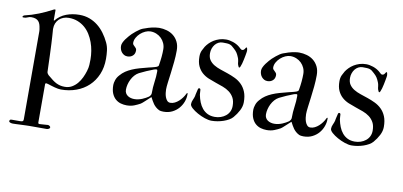

<svg xmlns="http://www.w3.org/2000/svg" viewBox="-84 -689 2357 1123"><g transform="rotate(10 1094.5 -127.5)"><path d="M418 -225.6Q418 -250 413.8 -275.6Q409.7 -301.3 400.9 -325.4Q392.1 -349.6 378.7 -371.1Q365.2 -392.6 346.7 -408.4Q328.1 -424.3 304.4 -433.6Q280.8 -442.9 251.5 -442.9Q233.9 -442.9 219 -437Q204.1 -431.2 193.6 -420.9Q183.1 -410.6 177.2 -396.2Q171.4 -381.8 171.4 -364.3Q171.4 -361.3 171.6 -357.4Q171.9 -353.5 172.6 -344.7Q173.3 -335.9 174.3 -320.1Q175.3 -304.2 176.8 -277.1Q178.2 -250 179.7 -209.2Q181.2 -168.5 183.1 -109.9Q183.1 -104 188.5 -97.2Q193.8 -90.3 199.2 -86.9Q211.9 -76.2 223.1 -67.6Q234.4 -59.1 245.8 -53.2Q257.3 -47.4 269.8 -44.4Q282.2 -41.5 297.4 -41.5Q320.8 -41.5 339.1 -52Q357.4 -62.5 371.1 -78.9Q384.8 -95.2 394.3 -115.2Q403.8 -135.3 409.7 -154.8Q413.1 -166 414.8 -175Q416.5 -184.1 417 -192.4Q417.5 -200.7 417.5 -208.5Q417.5 -216.3 418 -225.6ZM-17.1 -401.4Q-17.1 -407.7 -8.3 -411.6Q33.7 -421.4 75 -437.7Q116.2 -454.1 154.3 -474.6Q156.7 -476.1 158.9 -476.6Q161.1 -477.1 163.1 -477.1Q166.5 -477.1 166.5 -474.6V-417.5Q166.5 -411.6 168.9 -411.6Q195.3 -443.8 231.9 -457.5Q268.6 -471.2 310.1 -471.2Q342.3 -471.2 369.4 -461.2Q396.5 -451.2 418.9 -433.6Q441.4 -416 459.2 -391.8Q477.1 -367.7 490.7 -338.9Q501 -316.9 503.9 -292.7Q506.8 -268.6 506.8 -244.1Q506.8 -192.9 489.5 -151.9Q472.2 -110.8 441.4 -81.8Q410.6 -52.7 368.7 -37.4Q326.7 -22 277.8 -22Q270 -22 260.3 -23.7Q250.5 -25.4 240.2 -28.1Q230 -30.8 219.2 -34.2Q208.5 -37.6 199.2 -40.5Q191.9 -43 188.5 -43Q181.6 -43 181.6 -36.1V190.9Q181.6 198.7 189.9 198.7Q202.1 198.7 215.6 197Q229 195.3 239.7 195.3Q244.1 195.3 249.5 199Q254.9 202.6 254.9 207Q254.9 213.4 247.8 216.6Q240.7 219.7 235.8 219.7H132.3Q127.4 219.7 113.3 220.2Q99.1 220.7 83.3 221.4Q67.4 222.2 53.7 222.7Q40 223.1 36.1 223.1Q33.7 223.1 29.5 222.7Q25.4 222.2 21.7 220.9Q18.1 219.7 15.4 217.8Q12.7 215.8 12.7 212.9Q12.7 201.7 24.4 201.7H72.8Q82.5 201.7 88.6 199.7Q94.7 197.8 94.7 186.5V-333.5Q94.7 -338.9 94.2 -343Q93.8 -347.2 92.8 -352.1Q90.8 -366.2 87.2 -376.7Q83.5 -387.2 76.9 -394.3Q70.3 -401.4 60.1 -405Q49.8 -408.7 34.7 -408.7Q23.4 -408.7 13.2 -403.8Q2.9 -398.9 -8.3 -398.9Q-17.1 -398.9 -17.1 -401.4Z M807.6 -70.3 805.2 -68.4Q804.7 -68.4 797.1 -61.3Q789.6 -54.2 780.3 -45.7Q771 -37.1 762.7 -29.8Q754.4 -22.5 752.4 -22Q736.8 -13.2 717 -5.4Q697.3 2.4 672.4 2.4Q654.8 2.4 637.5 -2.4Q620.1 -7.3 606.2 -19.3Q592.3 -31.2 583.7 -51.3Q575.2 -71.3 575.2 -102.1Q575.2 -113.3 580.8 -130.6Q586.4 -147.9 599.6 -162.1Q613.3 -178.2 629.6 -189.2Q646 -200.2 665.8 -208.7Q685.5 -217.3 709.5 -224.1Q733.4 -231 762.7 -238.3Q769.5 -239.7 777.3 -241.7Q785.2 -243.7 792.2 -245.6Q799.3 -247.6 804.4 -249.3Q809.6 -251 811 -252.4Q813.5 -254.4 815.7 -255.9Q817.9 -257.3 818.4 -262.7Q820.3 -273.9 822 -286.6Q823.7 -299.3 825 -312Q826.2 -324.7 826.7 -336.4Q827.1 -348.1 827.1 -357.4Q827.1 -376.5 819.8 -393.1Q812.5 -409.7 800 -421.9Q787.6 -434.1 771 -440.9Q754.4 -447.8 735.8 -447.8Q721.2 -447.8 705.3 -440.7Q689.5 -433.6 676.5 -421.9Q663.6 -410.2 655.3 -395.3Q647 -380.4 647 -364.7Q647 -357.4 650.9 -353Q654.8 -348.6 659.2 -344.7Q663.6 -340.8 667.5 -335.9Q671.4 -331.1 671.4 -322.8Q671.4 -302.7 658.7 -291.5Q646 -280.3 627.4 -280.3Q616.2 -280.3 607.7 -284.9Q599.1 -289.6 592.8 -297.1Q586.4 -304.7 583.3 -314.5Q580.1 -324.2 580.1 -334.5Q580.1 -344.2 585.4 -355.5Q590.8 -366.7 598.6 -377.4Q606.4 -388.2 615 -397.7Q623.5 -407.2 629.4 -413.1Q640.1 -423.3 650.1 -431.2Q660.2 -439 671.4 -446.8Q679.7 -452.1 688.5 -455.6Q697.3 -459 705.6 -461.4Q710.4 -463.4 719 -466.1Q727.5 -468.8 738 -471.2Q748.5 -473.6 760 -475.3Q771.5 -477.1 782.2 -477.1Q805.2 -477.1 827.4 -470.7Q849.6 -464.4 866.9 -450.7Q884.3 -437 895 -415.5Q905.8 -394 905.8 -364.3Q905.8 -331.1 902.3 -296.4Q898.9 -261.7 894.8 -230Q890.6 -198.2 887.2 -171.9Q883.8 -145.5 883.8 -129.4Q883.8 -121.1 885.3 -108.6Q886.7 -96.2 890.9 -84.7Q895 -73.2 902.3 -64.9Q909.7 -56.6 921.4 -56.6Q935.1 -56.6 947.8 -63Q960.4 -69.3 971.2 -79.1Q981.9 -88.9 990.5 -100.6Q999 -112.3 1004.4 -123.5Q1005.4 -125.5 1006.6 -127.7Q1007.8 -129.9 1010.3 -129.9Q1012.2 -129.9 1012.2 -126.5V-121.6Q1012.2 -100.1 1004.2 -78.4Q996.1 -56.6 980.7 -38.8Q965.3 -21 942.9 -9.8Q920.4 1.5 891.1 1.5Q885.7 1.5 878.7 0.7Q871.6 0 865.2 -2.4Q852.5 -8.8 844.2 -16.4Q835.9 -23.9 829.8 -32.2Q823.7 -40.5 818.6 -50Q813.5 -59.6 807.6 -70.3ZM652.8 -87.9Q652.8 -75.7 657.7 -66.9Q662.6 -58.1 670.7 -52.5Q678.7 -46.9 689 -44.2Q699.2 -41.5 709.5 -41.5Q722.2 -41.5 734.1 -44.2Q746.1 -46.9 756.8 -51.3Q767.6 -55.7 776.6 -60.8Q785.6 -65.9 793 -70.8Q805.2 -81.5 805.2 -92.8Q805.2 -128.9 809.8 -160.9Q814.5 -192.9 814.5 -223.6Q814.5 -227.1 813.7 -231Q813 -234.9 809.1 -234.9Q804.7 -234.9 800.5 -233.6Q796.4 -232.4 793 -231.4Q771.5 -223.6 751 -214.4Q730.5 -205.1 710.4 -195.3Q696.8 -188 686 -175.8Q675.3 -163.6 668 -148.9Q660.6 -134.3 656.7 -118.4Q652.8 -102.5 652.8 -87.9Z M1042.5 -70.3Q1042.5 -83.5 1048.6 -96.4Q1054.7 -109.4 1057.6 -120.6Q1057.6 -122.6 1058.8 -128.7Q1060.1 -134.8 1061.8 -141.8Q1063.5 -148.9 1064.9 -154.8Q1066.4 -160.6 1066.9 -163.1Q1068.4 -169.9 1073.7 -169.9Q1081.5 -169.9 1082 -160.6Q1083 -153.8 1082.8 -147.7Q1082.5 -141.6 1084 -133.3Q1088.4 -110.4 1096.4 -90.1Q1104.5 -69.8 1117.4 -54.2Q1130.4 -38.6 1148.7 -29.5Q1167 -20.5 1191.9 -20.5Q1210 -20.5 1226.6 -26.1Q1243.2 -31.7 1256.1 -42Q1269 -52.2 1276.6 -67.4Q1284.2 -82.5 1284.2 -101.6Q1284.2 -131.3 1273.7 -150.4Q1263.2 -169.4 1246.3 -182.1Q1229.5 -194.8 1207.8 -202.9Q1186 -210.9 1163.3 -218.5Q1140.6 -226.1 1118.9 -235.1Q1097.2 -244.1 1080.3 -259Q1063.5 -273.9 1053 -296.4Q1042.5 -318.8 1042.5 -353Q1042.5 -374 1049.8 -389.4Q1057.1 -404.8 1063 -414.1Q1070.3 -425.3 1081.5 -436.8Q1092.8 -448.2 1107.4 -457.3Q1122.1 -466.3 1140.4 -472.2Q1158.7 -478 1180.2 -478Q1199.2 -478 1221.4 -470.5Q1243.7 -462.9 1260.3 -449.2Q1265.6 -444.8 1271 -439.5Q1276.4 -434.1 1281.7 -434.1Q1288.6 -434.1 1293 -438.7Q1297.4 -443.4 1301.8 -451.2Q1302.7 -452.1 1304 -452.4Q1305.2 -452.6 1306.2 -452.6Q1307.6 -452.6 1308.3 -450Q1309.1 -447.3 1309.8 -444.1Q1310.5 -440.9 1310.8 -437.7Q1311 -434.6 1311 -433.1Q1311 -431.6 1309.8 -423.3Q1308.6 -415 1306.4 -403.6Q1304.2 -392.1 1301.5 -379.2Q1298.8 -366.2 1295.7 -355.2Q1292.5 -344.2 1289.3 -336.9Q1286.1 -329.6 1283.2 -329.6Q1282.2 -329.6 1281.2 -330.1Q1279.3 -331.1 1279.3 -332Q1275.4 -338.9 1273.9 -343.8Q1272.5 -348.6 1271.7 -353Q1271 -357.4 1270.8 -362.1Q1270.5 -366.7 1269 -372.6Q1268.1 -376.5 1267.1 -380.1Q1266.1 -383.8 1264.6 -386.7Q1258.3 -402.8 1251.5 -413.1Q1244.6 -423.3 1232.4 -434.1Q1224.1 -442.4 1217.5 -447Q1210.9 -451.7 1203.6 -453.9Q1196.3 -456.1 1186.5 -456.5Q1176.8 -457 1162.6 -457Q1148.9 -457 1137.5 -450.9Q1126 -444.8 1117.7 -434.6Q1109.4 -424.3 1104.7 -410.9Q1100.1 -397.5 1100.1 -382.8Q1100.1 -358.4 1110.6 -343Q1121.1 -327.6 1138.4 -317.1Q1155.8 -306.6 1177.7 -299.3Q1199.7 -292 1222.4 -284.2Q1245.1 -276.4 1267.1 -265.9Q1289.1 -255.4 1306.4 -238.5Q1323.7 -221.7 1334.2 -196.5Q1344.7 -171.4 1344.7 -134.3Q1344.7 -109.9 1332 -85.2Q1319.3 -60.5 1300.8 -39.1Q1292.5 -29.3 1278.6 -21.2Q1264.6 -13.2 1247.8 -7.3Q1231 -1.5 1212.6 1.7Q1194.3 4.9 1176.8 4.9Q1159.2 4.9 1136.2 -2.9Q1113.3 -10.7 1092.3 -22.5Q1071.3 -34.2 1056.9 -47.1Q1042.5 -60.1 1042.5 -70.3Z M1639.2 -70.3 1636.7 -68.4Q1636.2 -68.4 1628.7 -61.3Q1621.1 -54.2 1611.8 -45.7Q1602.5 -37.1 1594.2 -29.8Q1585.9 -22.5 1584 -22Q1568.4 -13.2 1548.6 -5.4Q1528.8 2.4 1503.9 2.4Q1486.3 2.4 1469 -2.4Q1451.7 -7.3 1437.7 -19.3Q1423.8 -31.2 1415.3 -51.3Q1406.7 -71.3 1406.7 -102.1Q1406.7 -113.3 1412.4 -130.6Q1418 -147.9 1431.2 -162.1Q1444.8 -178.2 1461.2 -189.2Q1477.5 -200.2 1497.3 -208.7Q1517.1 -217.3 1541 -224.1Q1564.9 -231 1594.2 -238.3Q1601.1 -239.7 1608.9 -241.7Q1616.7 -243.7 1623.8 -245.6Q1630.9 -247.6 1636 -249.3Q1641.1 -251 1642.6 -252.4Q1645 -254.4 1647.2 -255.9Q1649.4 -257.3 1649.9 -262.7Q1651.9 -273.9 1653.6 -286.6Q1655.3 -299.3 1656.5 -312Q1657.7 -324.7 1658.2 -336.4Q1658.7 -348.1 1658.7 -357.4Q1658.7 -376.5 1651.4 -393.1Q1644 -409.7 1631.6 -421.9Q1619.1 -434.1 1602.5 -440.9Q1585.9 -447.8 1567.4 -447.8Q1552.7 -447.8 1536.9 -440.7Q1521 -433.6 1508.1 -421.9Q1495.1 -410.2 1486.8 -395.3Q1478.5 -380.4 1478.5 -364.7Q1478.5 -357.4 1482.4 -353Q1486.3 -348.6 1490.7 -344.7Q1495.1 -340.8 1499 -335.9Q1502.9 -331.1 1502.9 -322.8Q1502.9 -302.7 1490.2 -291.5Q1477.5 -280.3 1459 -280.3Q1447.8 -280.3 1439.2 -284.9Q1430.7 -289.6 1424.3 -297.1Q1418 -304.7 1414.8 -314.5Q1411.6 -324.2 1411.6 -334.5Q1411.6 -344.2 1417 -355.5Q1422.4 -366.7 1430.2 -377.4Q1438 -388.2 1446.5 -397.7Q1455.1 -407.2 1460.9 -413.1Q1471.7 -423.3 1481.7 -431.2Q1491.7 -439 1502.9 -446.8Q1511.2 -452.1 1520 -455.6Q1528.8 -459 1537.1 -461.4Q1542 -463.4 1550.5 -466.1Q1559.1 -468.8 1569.6 -471.2Q1580.1 -473.6 1591.6 -475.3Q1603 -477.1 1613.8 -477.1Q1636.7 -477.1 1658.9 -470.7Q1681.2 -464.4 1698.5 -450.7Q1715.8 -437 1726.6 -415.5Q1737.3 -394 1737.3 -364.3Q1737.3 -331.1 1733.9 -296.4Q1730.5 -261.7 1726.3 -230Q1722.2 -198.2 1718.8 -171.9Q1715.3 -145.5 1715.3 -129.4Q1715.3 -121.1 1716.8 -108.6Q1718.3 -96.2 1722.4 -84.7Q1726.6 -73.2 1733.9 -64.9Q1741.2 -56.6 1752.9 -56.6Q1766.6 -56.6 1779.3 -63Q1792 -69.3 1802.7 -79.1Q1813.5 -88.9 1822 -100.6Q1830.6 -112.3 1835.9 -123.5Q1836.9 -125.5 1838.1 -127.7Q1839.4 -129.9 1841.8 -129.9Q1843.8 -129.9 1843.8 -126.5V-121.6Q1843.8 -100.1 1835.7 -78.4Q1827.6 -56.6 1812.3 -38.8Q1796.9 -21 1774.4 -9.8Q1752 1.5 1722.7 1.5Q1717.3 1.5 1710.2 0.7Q1703.1 0 1696.8 -2.4Q1684.1 -8.8 1675.8 -16.4Q1667.5 -23.9 1661.4 -32.2Q1655.3 -40.5 1650.1 -50Q1645 -59.6 1639.2 -70.3ZM1484.4 -87.9Q1484.4 -75.7 1489.3 -66.9Q1494.1 -58.1 1502.2 -52.5Q1510.3 -46.9 1520.5 -44.2Q1530.8 -41.5 1541 -41.5Q1553.7 -41.5 1565.7 -44.2Q1577.6 -46.9 1588.4 -51.3Q1599.1 -55.7 1608.2 -60.8Q1617.2 -65.9 1624.5 -70.8Q1636.7 -81.5 1636.7 -92.8Q1636.7 -128.9 1641.4 -160.9Q1646 -192.9 1646 -223.6Q1646 -227.1 1645.3 -231Q1644.5 -234.9 1640.6 -234.9Q1636.2 -234.9 1632.1 -233.6Q1627.9 -232.4 1624.5 -231.4Q1603 -223.6 1582.5 -214.4Q1562 -205.1 1542 -195.3Q1528.3 -188 1517.6 -175.8Q1506.8 -163.6 1499.5 -148.9Q1492.2 -134.3 1488.3 -118.4Q1484.4 -102.5 1484.4 -87.9Z M1874 -70.3Q1874 -83.5 1880.1 -96.4Q1886.2 -109.4 1889.2 -120.6Q1889.2 -122.6 1890.4 -128.7Q1891.6 -134.8 1893.3 -141.8Q1895 -148.9 1896.5 -154.8Q1897.9 -160.6 1898.4 -163.1Q1899.9 -169.9 1905.3 -169.9Q1913.1 -169.9 1913.6 -160.6Q1914.6 -153.8 1914.3 -147.7Q1914.1 -141.6 1915.5 -133.3Q1919.9 -110.4 1928 -90.1Q1936 -69.8 1949 -54.2Q1961.9 -38.6 1980.2 -29.5Q1998.5 -20.5 2023.4 -20.5Q2041.5 -20.5 2058.1 -26.1Q2074.7 -31.7 2087.6 -42Q2100.6 -52.2 2108.2 -67.4Q2115.7 -82.5 2115.7 -101.6Q2115.7 -131.3 2105.2 -150.4Q2094.7 -169.4 2077.9 -182.1Q2061 -194.8 2039.3 -202.9Q2017.6 -210.9 1994.9 -218.5Q1972.2 -226.1 1950.4 -235.1Q1928.7 -244.1 1911.9 -259Q1895 -273.9 1884.5 -296.4Q1874 -318.8 1874 -353Q1874 -374 1881.3 -389.4Q1888.7 -404.8 1894.5 -414.1Q1901.9 -425.3 1913.1 -436.8Q1924.3 -448.2 1939 -457.3Q1953.6 -466.3 1971.9 -472.2Q1990.2 -478 2011.7 -478Q2030.8 -478 2053 -470.5Q2075.2 -462.9 2091.8 -449.2Q2097.2 -444.8 2102.5 -439.5Q2107.9 -434.1 2113.3 -434.1Q2120.1 -434.1 2124.5 -438.7Q2128.9 -443.4 2133.3 -451.2Q2134.3 -452.1 2135.5 -452.4Q2136.7 -452.6 2137.7 -452.6Q2139.2 -452.6 2139.9 -450Q2140.6 -447.3 2141.4 -444.1Q2142.1 -440.9 2142.3 -437.7Q2142.6 -434.6 2142.6 -433.1Q2142.6 -431.6 2141.4 -423.3Q2140.1 -415 2137.9 -403.6Q2135.7 -392.1 2133.1 -379.2Q2130.4 -366.2 2127.2 -355.2Q2124 -344.2 2120.8 -336.9Q2117.7 -329.6 2114.7 -329.6Q2113.8 -329.6 2112.8 -330.1Q2110.8 -331.1 2110.8 -332Q2106.9 -338.9 2105.5 -343.8Q2104 -348.6 2103.3 -353Q2102.5 -357.4 2102.3 -362.1Q2102.1 -366.7 2100.6 -372.6Q2099.6 -376.5 2098.6 -380.1Q2097.7 -383.8 2096.2 -386.7Q2089.8 -402.8 2083 -413.1Q2076.2 -423.3 2064 -434.1Q2055.7 -442.4 2049.1 -447Q2042.5 -451.7 2035.2 -453.9Q2027.8 -456.1 2018.1 -456.5Q2008.3 -457 1994.1 -457Q1980.5 -457 1969 -450.9Q1957.5 -444.8 1949.2 -434.6Q1940.9 -424.3 1936.3 -410.9Q1931.6 -397.5 1931.6 -382.8Q1931.6 -358.4 1942.1 -343Q1952.6 -327.6 1970 -317.1Q1987.3 -306.6 2009.3 -299.3Q2031.2 -292 2054 -284.2Q2076.7 -276.4 2098.6 -265.9Q2120.6 -255.4 2137.9 -238.5Q2155.3 -221.7 2165.8 -196.5Q2176.3 -171.4 2176.3 -134.3Q2176.3 -109.9 2163.6 -85.2Q2150.9 -60.5 2132.3 -39.1Q2124 -29.3 2110.1 -21.2Q2096.2 -13.2 2079.3 -7.3Q2062.5 -1.5 2044.2 1.7Q2025.9 4.9 2008.3 4.9Q1990.7 4.9 1967.8 -2.9Q1944.8 -10.7 1923.8 -22.5Q1902.8 -34.2 1888.4 -47.1Q1874 -60.1 1874 -70.3Z"/></g></svg>

Font: IM FELL French Canon
Style: Regular
Weight: 400
Designer: Igino Marini
Foundry: Igino Marini,
Version: 3.00